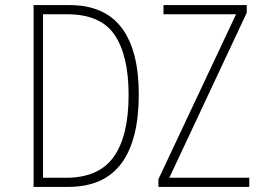

<svg xmlns="http://www.w3.org/2000/svg" viewBox="-20 -734 1100 754"><path d="M112 0V-714H253Q390 -714 457.5 -625Q525 -536 525 -363Q525 -184 456.5 -92Q388 0 247 0ZM240 -36Q368 -36 426.5 -118Q485 -200 485 -361Q485 -516 430 -597Q375 -678 244 -678H149V-36ZM602 0V-30L907 -678H622V-714H949V-684L645 -36H959V0Z"/></svg>

Font: Noto Sans Mono Condensed ExtraLight
Style: Regular
Weight: 200
Width: 3
Designer: Monotype Design Team
Foundry: Monotype Imaging Inc.
Version: Version 2.014; ttfautohint (v1.8.4.7-5d5b)